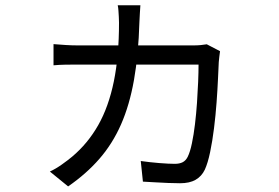

<svg xmlns="http://www.w3.org/2000/svg" viewBox="-20 -633 1040 715"><path d="M502.8 -613.4Q501.4 -599.2 500.8 -582.7Q500.2 -566.3 499.2 -551.7Q495.6 -429.4 479 -335.5Q462.4 -241.6 430.7 -169.6Q399 -97.6 350.2 -41.6Q301.5 14.4 233.7 61.2L165.7 5.8Q186.7 -3.7 210.2 -20.3Q233.6 -36.9 248.9 -49.8Q307.2 -98.9 345.9 -167.2Q384.6 -235.5 403.9 -329.7Q423.2 -423.9 423.2 -548.7Q423.2 -558.3 422.5 -569.9Q421.8 -581.5 421.1 -593Q420.4 -604.4 418.4 -613.4ZM799.4 -442.4Q798 -432.4 796.7 -421.3Q795.3 -410.2 794.7 -402Q793.7 -379.3 791.8 -339.3Q790 -299.3 786.5 -251.5Q783 -203.6 777 -155.4Q771 -107.2 762.5 -66.5Q754 -25.8 742.7 -1.1Q730.9 23.6 708.5 36.5Q686.2 49.4 650.4 49.4Q631.5 49.4 606.7 48.4Q581.9 47.4 556.8 45.9Q531.6 44.4 512.2 43.4L504.2 -33.4Q536.2 -28.8 572.6 -25.8Q609 -22.9 631 -22.9Q648.5 -22.9 660.3 -28.9Q672 -35 679 -49Q688.1 -67.5 694.7 -99.4Q701.4 -131.3 706.1 -170.5Q710.8 -209.7 713.6 -250.3Q716.4 -291 717.9 -328.3Q719.4 -365.6 719.4 -392.5H271.3Q247.5 -392.5 224.2 -392.2Q201 -391.8 179.3 -389.8V-468.7Q201 -466.9 224.4 -465.4Q247.7 -463.9 270.7 -463.9H699.2Q715.4 -463.9 727.4 -465.1Q739.4 -466.3 750 -468.1Z"/></svg>

Font: Shanggu Sans SC VF
Style: Regular
Weight: 250
Designer: GuiWonder
Version: Version 1.021